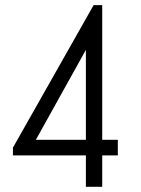

<svg xmlns="http://www.w3.org/2000/svg" viewBox="-20 -720 544 740"><path d="M374 -121.1V0H311V-121.1H29.8V-150.9L340.8 -700.2H374V-181.2H434.1V-121.1ZM311 -527.8 118.2 -181.2H311Z"/></svg>

Font: Abel
Style: Regular
Weight: 400
Designer: Matthew Desmond
Foundry: Matthew Desmond
Version: Version 1.002